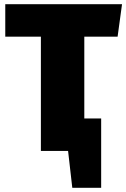

<svg xmlns="http://www.w3.org/2000/svg" viewBox="-20 -716 599 911"><path d="M538 -542 559 -696H5V-542H174V0H303L323 175H460V-154H380V-542Z"/></svg>

Font: Fira Sans Heavy
Style: Regular
Weight: 900
Designer: bBox Type GmbH & Carrois Corporate GbR & Edenspiekermann AG
Foundry: bBox Type GmbH & Carrois Corporate GbR & Edenspiekermann AG
Version: Version 4.300;PS 004.300;hotconv 1.0.88;makeotf.lib2.5.64775